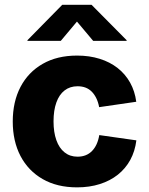

<svg xmlns="http://www.w3.org/2000/svg" viewBox="-20 -786 632 816"><path d="M307.6 10.3Q222.7 10.3 161.4 -24.9Q100.1 -60.1 67.1 -123Q34.2 -186 34.2 -269.5Q34.2 -353.5 67.1 -416.5Q100.1 -479.5 161.4 -514.6Q222.7 -549.8 307.6 -549.8Q359.9 -549.8 403.6 -536.1Q447.3 -522.5 480 -496.8Q512.7 -471.2 533 -434.8Q553.2 -398.4 559.1 -353.5L401.4 -330.6Q397.5 -351.6 389.6 -367.9Q381.8 -384.3 370.4 -396Q358.9 -407.7 343.8 -413.6Q328.6 -419.4 309.6 -419.4Q277.3 -419.4 254.4 -401.6Q231.4 -383.8 219.5 -350.3Q207.5 -316.9 207.5 -270Q207.5 -224.1 219.5 -190.4Q231.4 -156.7 254.4 -138.4Q277.3 -120.1 309.6 -120.1Q328.6 -120.1 344 -126.2Q359.4 -132.3 371.1 -144.3Q382.8 -156.2 390.6 -173.3Q398.4 -190.4 401.9 -211.9L559.6 -189.5Q553.7 -143.1 533.7 -106.4Q513.7 -69.8 481 -43.7Q448.2 -17.6 404.3 -3.7Q360.4 10.3 307.6 10.3ZM238.3 -612.3H96.7V-615.2L244.6 -765.6H369.1L518.1 -615.2V-612.3H376L307.1 -694.3Z"/></svg>

Font: Inter 16pt ExtraBold
Style: Regular
Weight: 800
Version: Version 4.001;git-66647c0bb